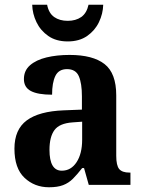

<svg xmlns="http://www.w3.org/2000/svg" viewBox="-20 -781 601 811"><path d="M187 10Q126 10 83.5 -30Q41 -70 41 -153Q41 -234 93 -272.5Q145 -311 250 -315L326 -318V-374Q326 -429 313 -459Q300 -489 263 -489Q228 -489 214 -460.5Q200 -432 200 -381Q140 -381 110.5 -396.5Q81 -412 81 -447Q81 -483 107 -505.5Q133 -528 176.5 -538.5Q220 -549 274 -549Q372 -549 421.5 -510.5Q471 -472 471 -378V-123Q471 -82 483.5 -67Q496 -52 527 -52H531V0H355L335 -71H327Q306 -44 288 -26Q270 -8 246.5 1Q223 10 187 10ZM241 -60Q280 -60 303.5 -96Q327 -132 327 -191V-267L286 -264Q231 -260 210 -231.5Q189 -203 189 -148Q189 -60 241 -60ZM266 -606Q217 -606 184 -629Q151 -652 134 -687.5Q117 -723 116 -761H179Q186 -725 209 -709Q232 -693 266 -693Q300 -693 323 -709Q346 -725 354 -761H416Q415 -723 398 -687.5Q381 -652 348 -629Q315 -606 266 -606Z"/></svg>

Font: Noto Serif Khmer SemiCondensed
Style: Bold
Weight: 700
Width: 4
Designer: Danh Hong and the Monotype Design Team
Foundry: Monotype Imaging Inc.
Version: Version 2.004; ttfautohint (v1.8.4.7-5d5b)